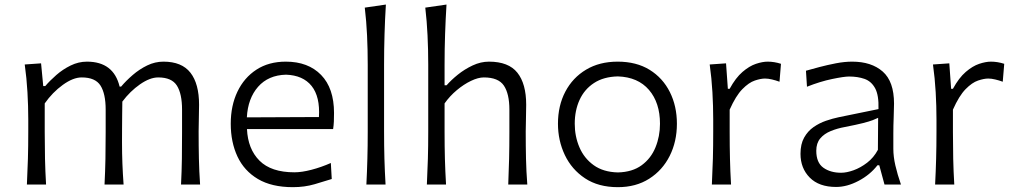

<svg xmlns="http://www.w3.org/2000/svg" viewBox="-20 -794 4367 826"><path d="M758.8 0Q761.7 -57.6 762.5 -110.8Q763.2 -164.1 763.2 -226.1V-322.3Q763.2 -390.6 741 -425.8Q718.8 -460.9 660.6 -460.9Q625 -460.9 582.3 -431.2Q539.6 -401.4 506.3 -356.9Q505.9 -333 505.6 -301.5Q505.4 -270 505.1 -238.5Q504.9 -207 504.9 -182.6Q504.9 -133.8 506.6 -90.1Q508.3 -46.4 511.7 0H429.7Q432.6 -57.6 433.6 -110.8Q434.6 -164.1 434.6 -226.1V-322.3Q434.6 -390.6 412.4 -425.8Q390.1 -460.9 331.5 -460.9Q294.4 -460.9 250 -428.7Q205.6 -396.5 172.4 -349.1V-226.1Q172.4 -164.1 173.6 -110.8Q174.8 -57.6 178.2 0H95.7Q98.6 -57.6 100.1 -111.1Q101.6 -164.6 101.6 -228.5V-280.8Q101.6 -337.4 98.1 -397.5Q94.7 -457.5 86.4 -516.6L156.7 -521.5L166 -423.8H174.8Q194.3 -446.8 222.2 -471.2Q250 -495.6 283.9 -512.2Q317.9 -528.8 354 -528.8Q468.8 -528.8 494.6 -421.4H501Q522.5 -446.8 551 -471.4Q579.6 -496.1 613.3 -512.5Q647 -528.8 683.1 -528.8Q762.2 -528.8 799.3 -481.2Q836.4 -433.6 836.4 -343.3Q836.4 -310.1 835.4 -280.8Q834.5 -251.5 834.5 -228.5Q834.5 -164.6 835.7 -111.1Q836.9 -57.6 840.8 0Z M1240.2 11.2Q1148.9 11.2 1089.6 -23.9Q1030.3 -59.1 1001.5 -120.8Q972.7 -182.6 972.7 -261.7Q972.7 -339.4 1001.5 -399.7Q1030.3 -460 1083.3 -494.4Q1136.2 -528.8 1209.5 -528.8Q1305.7 -528.8 1361.3 -471.7Q1417 -414.6 1417 -308.1Q1417 -288.1 1416.3 -271.2Q1415.5 -254.4 1413.1 -238.8H1042.5Q1046.4 -152.8 1096.4 -102.8Q1146.5 -52.7 1246.6 -52.7Q1278.3 -52.7 1320.3 -63.7Q1362.3 -74.7 1403.3 -92.8L1407.2 -23.9Q1377 -14.2 1333.5 -1.5Q1290 11.2 1240.2 11.2ZM1352.1 -290.5Q1357.4 -377.9 1320.6 -424.1Q1283.7 -470.2 1210.4 -472.7Q1134.3 -470.7 1090.3 -420.7Q1046.4 -370.6 1042 -289.1Z M1556.2 0Q1559.1 -57.6 1560.5 -111.1Q1562 -164.6 1562 -228.5V-515.1Q1562 -581.1 1559.1 -642.1Q1556.2 -703.1 1549.3 -761.2L1640.1 -774.4Q1636.2 -710.9 1634.3 -647.2Q1632.3 -583.5 1632.3 -515.1V-228.5Q1632.3 -164.6 1633.8 -111.1Q1635.3 -57.6 1638.7 0Z M1816.4 0Q1819.3 -57.6 1820.8 -111.1Q1822.3 -164.6 1822.3 -228.5V-515.1Q1822.3 -581.1 1819.3 -642.1Q1816.4 -703.1 1809.6 -761.2L1900.9 -774.4Q1897 -710.9 1894.8 -647.2Q1892.6 -583.5 1892.6 -515.1V-427.2H1901.4Q1920.4 -449.2 1949.5 -472.7Q1978.5 -496.1 2013.4 -512.5Q2048.3 -528.8 2083.5 -528.8Q2168 -528.8 2205.8 -481.2Q2243.7 -433.6 2243.7 -343.3Q2243.7 -310.1 2242.7 -280.8Q2241.7 -251.5 2241.7 -228.5Q2241.7 -164.6 2242.9 -111.1Q2244.1 -57.6 2248.5 0H2166.5Q2168.9 -57.6 2170.2 -110.8Q2171.4 -164.1 2171.4 -226.1V-322.3Q2171.4 -390.6 2147.7 -425.8Q2124 -460.9 2061.5 -460.9Q2037.1 -460.9 2006.1 -446Q1975.1 -431.2 1945.1 -406Q1915 -380.9 1892.6 -349.1V-226.1Q1892.6 -164.1 1894 -110.8Q1895.5 -57.6 1898.9 0Z M2638.2 11.2Q2554.2 11.2 2496.8 -26.9Q2439.5 -64.9 2409.9 -127.2Q2380.4 -189.5 2380.4 -261.7Q2380.4 -339.4 2412.1 -399.7Q2443.8 -460 2501.5 -494.4Q2559.1 -528.8 2637.2 -528.8Q2717.8 -528.8 2774.7 -493.7Q2831.5 -458.5 2861.8 -397.9Q2892.1 -337.4 2892.1 -261.7Q2892.1 -185.1 2861.1 -123.3Q2830.1 -61.5 2772.9 -25.1Q2715.8 11.2 2638.2 11.2ZM2638.2 -52.2Q2700.7 -53.7 2740.7 -83.3Q2780.8 -112.8 2800 -160.2Q2819.3 -207.5 2819.3 -261.7Q2819.3 -352.1 2772 -407.2Q2724.6 -462.4 2638.2 -465.3Q2576.7 -463.9 2535.4 -436.8Q2494.1 -409.7 2473.4 -364.3Q2452.6 -318.8 2452.6 -261.7Q2452.6 -207.5 2472.7 -160.4Q2492.7 -113.3 2533.9 -83.5Q2575.2 -53.7 2638.2 -52.2Z M3042.5 0Q3045.4 -57.6 3046.9 -111.1Q3048.3 -164.6 3048.3 -228.5V-280.8Q3048.3 -337.4 3044.9 -397.5Q3041.5 -457.5 3033.2 -516.6L3103.5 -521.5L3111.3 -412.1H3119.1Q3145 -459.5 3174.3 -484.6Q3203.6 -509.8 3231.9 -519.3Q3260.3 -528.8 3282.7 -528.8Q3311 -528.8 3339.8 -519.5L3333.5 -442.4Q3317.9 -448.2 3301.3 -452.1Q3284.7 -456.1 3271 -456.1Q3252.9 -456.1 3227.3 -447.5Q3201.7 -439 3173.6 -410.4Q3145.5 -381.8 3119.1 -322.3V-226.1Q3119.1 -164.1 3120.4 -110.8Q3121.6 -57.6 3125 0Z M3577.1 10.3Q3503.4 10.3 3463.6 -30Q3423.8 -70.3 3423.8 -132.3Q3423.8 -174.3 3439.5 -202.1Q3455.1 -230 3480 -247.3Q3504.9 -264.6 3533.4 -274.4Q3562 -284.2 3587.9 -289.6L3759.3 -324.7Q3761.2 -384.3 3744.9 -414.3Q3728.5 -444.3 3699.2 -454.6Q3669.9 -464.8 3632.8 -464.8Q3611.3 -464.8 3559.8 -454.1Q3508.3 -443.4 3451.7 -420.9L3447.3 -489.7Q3471.2 -496.6 3505.4 -505.6Q3539.6 -514.6 3576.4 -521.7Q3613.3 -528.8 3646 -528.8Q3729 -528.8 3777.6 -486.1Q3826.2 -443.4 3826.2 -348.1Q3826.2 -325.2 3824.7 -289.6Q3823.2 -253.9 3823.2 -220.2V-153.8Q3823.2 -120.1 3832 -82Q3840.8 -43.9 3856 0H3785.2L3762.7 -83H3754.9Q3723.1 -42 3673.6 -15.9Q3624 10.3 3577.1 10.3ZM3598.6 -50.8Q3622.1 -50.8 3652.1 -61.5Q3682.1 -72.3 3710.4 -94Q3738.8 -115.7 3756.8 -149.4L3757.8 -287.1Q3749 -282.7 3734.6 -277.1Q3720.2 -271.5 3692.4 -264.4Q3664.6 -257.3 3614.7 -247.6Q3582 -241.7 3554 -230.2Q3525.9 -218.8 3508.8 -198.5Q3491.7 -178.2 3491.7 -145.5Q3491.7 -94.2 3522.2 -72.5Q3552.7 -50.8 3598.6 -50.8Z M4002.9 0Q4005.9 -57.6 4007.3 -111.1Q4008.8 -164.6 4008.8 -228.5V-280.8Q4008.8 -337.4 4005.4 -397.5Q4002 -457.5 3993.7 -516.6L4064 -521.5L4071.8 -412.1H4079.6Q4105.5 -459.5 4134.8 -484.6Q4164.1 -509.8 4192.4 -519.3Q4220.7 -528.8 4243.2 -528.8Q4271.5 -528.8 4300.3 -519.5L4293.9 -442.4Q4278.3 -448.2 4261.7 -452.1Q4245.1 -456.1 4231.4 -456.1Q4213.4 -456.1 4187.7 -447.5Q4162.1 -439 4134 -410.4Q4106 -381.8 4079.6 -322.3V-226.1Q4079.6 -164.1 4080.8 -110.8Q4082 -57.6 4085.4 0Z"/></svg>

Font: Pinar-DS3-FD Regular
Style: Regular
Weight: 400
Designer: Amin Abedi
Version: Version 3.000